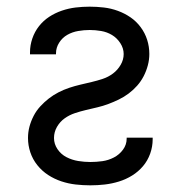

<svg xmlns="http://www.w3.org/2000/svg" viewBox="-20 -548 540 576"><path d="M251 8Q229 8 207 5.5Q185 3 164 -4Q143 -11 124.5 -23Q106 -35 92 -52.5Q78 -70 71 -91Q64 -112 64 -134Q64 -152 68.5 -168.5Q73 -185 81 -200.5Q89 -216 101 -229Q113 -242 126.5 -252.5Q140 -263 155.5 -271Q171 -279 187.5 -284.5Q204 -290 221 -294Q238 -298 255 -302Q272 -306 288.5 -311.5Q305 -317 319 -327.5Q333 -338 342 -353.5Q351 -369 351 -386Q351 -403 341 -418.5Q331 -434 316 -443Q301 -452 283.5 -455Q266 -458 249 -458Q232 -458 214.5 -455Q197 -452 182 -443.5Q167 -435 157.5 -420Q148 -405 148 -388V-385H70V-391Q70 -412 77 -432.5Q84 -453 97 -469.5Q110 -486 127.5 -497.5Q145 -509 165.5 -516Q186 -523 207 -525.5Q228 -528 249 -528Q270 -528 291.5 -525.5Q313 -523 333.5 -515.5Q354 -508 371.5 -496Q389 -484 402 -466.5Q415 -449 421.5 -428.5Q428 -408 428 -386Q428 -369 423.5 -352Q419 -335 411 -319.5Q403 -304 391.5 -291Q380 -278 366 -267.5Q352 -257 336.5 -249.5Q321 -242 305 -236Q289 -230 272 -226Q255 -222 238 -218Q221 -214 204.5 -208.5Q188 -203 174 -193Q160 -183 151 -167.5Q142 -152 142 -134Q142 -116 152.5 -100.5Q163 -85 179.5 -76.5Q196 -68 214.5 -65Q233 -62 251 -62Q269 -62 287 -64.5Q305 -67 321.5 -75.5Q338 -84 349 -99Q360 -114 360 -132V-135H438V-130Q438 -108 430.5 -87Q423 -66 409 -49.5Q395 -33 376.5 -21.5Q358 -10 337 -3.5Q316 3 294.5 5.5Q273 8 251 8Z"/></svg>

Font: Iosevka Term
Style: Regular
Weight: 400
Monospace: yes
Designer: Belleve Invis
Foundry: Belleve Invis
Version: Version 30.0.1